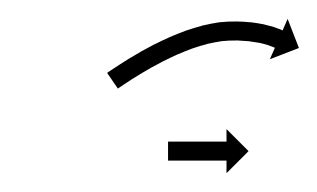

<svg xmlns="http://www.w3.org/2000/svg" viewBox="-20 -308 334 202"><path d="M157.5 -159C157.3 -159 157 -159 156.8 -159V-139C157 -139 157.3 -139 157.5 -139C158.2 -139 158.8 -139 159.5 -139C160.5 -139 161.5 -139 162.5 -139C163.8 -139 165.1 -139 166.4 -139C168 -139 169.5 -139 171.1 -139C172.8 -139 174.5 -139 176.3 -139C178.1 -139 180 -139 181.8 -139C183.7 -139 185.6 -139 187.6 -139C189.5 -139 191.4 -139 193.3 -139C195.1 -139 197 -139 198.9 -139C200.6 -139 202.3 -139 204 -139C205.6 -139 207.1 -139 208.7 -139C210 -139 211.3 -139 212.6 -139C213.6 -139 214.7 -139 215.7 -139C216.3 -139 217 -139 217.6 -139C217.8 -139 218.1 -139 218.3 -139V-125.8L241.5 -149L218.3 -172.2V-159C218.1 -159 217.8 -159 217.6 -159C217 -159 216.3 -159 215.7 -159C214.7 -159 213.6 -159 212.6 -159C211.3 -159 210 -159 208.7 -159C207.1 -159 205.6 -159 204 -159C202.3 -159 200.6 -159 198.9 -159C197 -159 195.1 -159 193.3 -159C191.4 -159 189.5 -159 187.6 -159C185.6 -159 183.7 -159 181.8 -159C180 -159 178.1 -159 176.3 -159C174.5 -159 172.8 -159 171.1 -159C169.5 -159 168 -159 166.4 -159C165.1 -159 163.8 -159 162.5 -159C161.5 -159 160.5 -159 159.5 -159C158.8 -159 158.2 -159 157.5 -159ZM94.3 -232.4C93.8 -232.1 93.2 -231.7 92.7 -231.3L104 -214.8C104.5 -215.2 105.1 -215.6 105.7 -216L105.6 -216L105.6 -215.9C107.2 -217 108.8 -218.1 110.3 -219.1C110.3 -219.1 110.3 -219.1 110.3 -219.1C110.3 -219.1 110.3 -219.1 110.3 -219.1C112.7 -220.7 115.2 -222.3 117.7 -223.9C117.7 -223.9 117.6 -223.9 117.6 -223.9C117.6 -223.9 117.6 -223.9 117.6 -223.9C120.8 -225.9 124 -227.9 127.3 -229.9C127.3 -229.9 127.3 -229.9 127.2 -229.9C127.2 -229.9 127.2 -229.9 127.2 -229.9C131.1 -232.2 135 -234.5 138.9 -236.7C138.9 -236.7 138.9 -236.7 138.8 -236.7C138.8 -236.7 138.8 -236.7 138.8 -236.7C143.2 -239.1 147.6 -241.5 152.1 -243.8C152.1 -243.8 152.1 -243.8 152.1 -243.8C152 -243.7 152 -243.7 152 -243.7C156.8 -246.1 161.7 -248.5 166.6 -250.7C166.6 -250.7 166.6 -250.7 166.5 -250.6C166.5 -250.6 166.5 -250.6 166.5 -250.6C171.6 -252.8 176.8 -254.9 182.1 -256.9C182.1 -256.9 182 -256.8 181.9 -256.8C181.9 -256.8 181.8 -256.8 181.8 -256.8C187.1 -258.6 192.5 -260.3 198 -261.7C198 -261.7 197.9 -261.7 197.8 -261.7C197.7 -261.7 197.6 -261.7 197.6 -261.7C203 -262.9 208.4 -264 213.8 -264.8C213.8 -264.8 213.7 -264.8 213.6 -264.7C213.5 -264.7 213.4 -264.7 213.4 -264.7C218.5 -265.2 223.7 -265.5 228.8 -265.4C228.8 -265.4 228.7 -265.4 228.7 -265.4C228.6 -265.4 228.5 -265.5 228.5 -265.5C233.1 -265.3 237.7 -265 242.3 -264.6C242.3 -264.6 242.2 -264.6 242.1 -264.6C242 -264.6 242 -264.6 242 -264.6C245.9 -264.1 249.7 -263.5 253.6 -262.8C253.6 -262.8 253.5 -262.8 253.4 -262.8C253.3 -262.8 253.2 -262.9 253.2 -262.9C256.2 -262.2 259.2 -261.4 262.1 -260.5C262.1 -260.5 262 -260.5 261.9 -260.5C261.9 -260.6 261.8 -260.6 261.8 -260.6C263.7 -259.9 265.5 -259.3 267.4 -258.5C267.4 -258.5 267.3 -258.5 267.3 -258.6C267.2 -258.6 267.2 -258.6 267.2 -258.6C267.9 -258.3 268.5 -258 269.2 -257.7L263.9 -245.7L294.5 -257.5L282.6 -288.1L277.3 -276C276.5 -276.3 275.8 -276.7 275.1 -277C275.1 -277 275 -277 275 -277C274.9 -277 274.9 -277.1 274.9 -277.1C272.7 -277.9 270.5 -278.7 268.3 -279.5C268.3 -279.5 268.2 -279.5 268.1 -279.5C268.1 -279.6 268 -279.6 268 -279.6C264.6 -280.6 261.2 -281.5 257.8 -282.3C257.8 -282.3 257.7 -282.3 257.6 -282.4C257.5 -282.4 257.5 -282.4 257.5 -282.4C253.2 -283.3 248.8 -283.9 244.5 -284.5C244.5 -284.5 244.4 -284.5 244.3 -284.5C244.2 -284.5 244.2 -284.5 244.2 -284.5C239.2 -285 234.2 -285.3 229.2 -285.4C229.2 -285.4 229.1 -285.4 229.1 -285.4C229 -285.4 228.9 -285.4 228.9 -285.4C223.1 -285.5 217.2 -285.2 211.4 -284.6C211.4 -284.6 211.3 -284.6 211.2 -284.6C211 -284.6 210.9 -284.6 210.9 -284.6C204.9 -283.7 199 -282.5 193 -281.1C193 -281.1 193 -281.1 192.9 -281.1C192.8 -281.1 192.7 -281 192.7 -281C186.8 -279.4 181.1 -277.6 175.3 -275.7C175.3 -275.7 175.3 -275.7 175.2 -275.6C175.1 -275.6 175.1 -275.6 175.1 -275.6C169.5 -273.5 164 -271.3 158.6 -269C158.6 -269 158.5 -269 158.5 -268.9C158.4 -268.9 158.4 -268.9 158.4 -268.9C153.2 -266.6 148.1 -264.1 143.1 -261.6C143.1 -261.6 143 -261.6 143 -261.6C143 -261.6 142.9 -261.6 142.9 -261.6C138.3 -259.2 133.7 -256.7 129.1 -254.2C129.1 -254.2 129.1 -254.1 129 -254.1C129 -254.1 129 -254.1 129 -254.1C124.9 -251.8 120.9 -249.4 116.9 -247C116.9 -247 116.9 -247 116.9 -247C116.9 -247 116.8 -247 116.8 -247C113.5 -244.9 110.2 -242.9 106.9 -240.7C106.9 -240.7 106.8 -240.7 106.8 -240.7C106.8 -240.7 106.8 -240.7 106.8 -240.7C104.3 -239.1 101.7 -237.4 99.2 -235.7C99.2 -235.7 99.2 -235.7 99.2 -235.7C99.2 -235.7 99.2 -235.7 99.2 -235.7C97.6 -234.6 96 -233.6 94.4 -232.5L94.3 -232.5Z"/></svg>

Font: FRB American Cursive Just Arrows Medium
Style: Italic
Weight: 500
Italic angle: -25°
Version: Version 2.0;Modular Font Editor K font №1